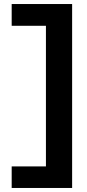

<svg xmlns="http://www.w3.org/2000/svg" viewBox="-20 -720 434 953"><path d="M338 -700V213H38V106H208V-592H38V-700Z"/></svg>

Font: Red Hat Display
Style: Bold
Weight: 700
Designer: Pentagram, MCKL
Foundry: Pentagram, MCKL
Version: Version 1.023; ttfautohint (v1.8.3)